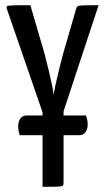

<svg xmlns="http://www.w3.org/2000/svg" viewBox="-20 -720 404 740"><path d="M318 -240Q318 -222 309.5 -210.5Q301 -199 287 -199H225V-16Q225 -7 221.5 -4Q218 -1 198 -0.5Q178 0 144 0V-199H56Q50 -216 50 -236Q51 -254 59.5 -264.5Q68 -275 83 -275H144V-287L6 -687Q4 -694 8 -696.5Q12 -699 35 -699.5Q58 -700 97 -700L137 -563Q152 -516 168.5 -446Q185 -376 187 -353Q189 -375 206 -445.5Q223 -516 238 -563L273 -685Q275 -693 279.5 -696Q284 -699 304.5 -699.5Q325 -700 360 -700L225 -291V-275H311Q318 -258 318 -240Z"/></svg>

Font: Yanone Kaffeesatz
Style: Regular
Weight: 400
Designer: Yanone (Cyrillic: Daniel Pouzeot & Huerta Tipografica)
Foundry: Yanone
Version: Version 1.100;PS 001.100;hotconv 1.0.70;makeotf.lib2.5.58329